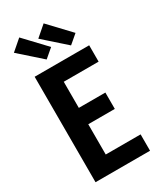

<svg xmlns="http://www.w3.org/2000/svg" viewBox="-241 -1073 981 1159"><g transform="rotate(-30 250.0 -493.5)"><path d="M64 0V-735H444V-621H201V-439H386V-325H201V-114H444V0ZM349 -789 198 -923 272 -987 410 -841 375 -811ZM179 -789 28 -923 102 -987 240 -841Z"/></g></svg>

Font: Iosevka Curly Heavy
Style: Regular
Weight: 900
Monospace: yes
Designer: Belleve Invis
Foundry: Belleve Invis
Version: Version 22.1.2; ttfautohint (v1.8.4)